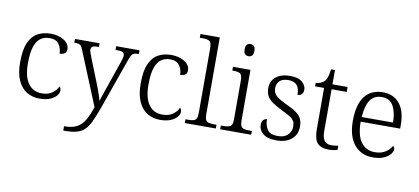

<svg xmlns="http://www.w3.org/2000/svg" viewBox="-85 -1067 3523 1614"><g transform="rotate(10 1677.0 -260.0)"><path d="M272 10Q211 10 163 -18.5Q115 -47 87 -108Q59 -169 59 -264Q59 -371 86.5 -432Q114 -493 162 -518.5Q210 -544 271 -544Q314 -544 351 -531Q388 -518 410 -494.5Q432 -471 432 -439Q432 -393 373 -392Q373 -437 349 -471.5Q325 -506 269 -506Q226 -506 193.5 -484Q161 -462 143 -409.5Q125 -357 125 -265Q125 -152 167 -94Q209 -36 283 -37Q337 -37 371 -61Q405 -85 421 -120Q434 -107 434 -86Q434 -66 416 -43.5Q398 -21 361.5 -5.5Q325 10 272 10Z M516 203Q587 203 628 179.5Q669 156 694 111Q719 66 741 1L555 -453Q546 -475 538.5 -486Q531 -497 518 -500.5Q505 -504 482 -504H479V-536H689V-504H676Q645 -504 633.5 -495.5Q622 -487 622 -468Q622 -455 641 -408L715 -222Q726 -196 737.5 -165Q749 -134 758.5 -105.5Q768 -77 773 -58Q781 -88 792.5 -120.5Q804 -153 817 -191L893 -412Q899 -429 903 -444Q907 -459 907 -468Q907 -486 894.5 -495Q882 -504 850 -504H831V-536H1030V-504H1026Q1003 -504 990 -499.5Q977 -495 968.5 -481.5Q960 -468 950 -440L796 -5Q769 70 746.5 118Q724 166 696 192.5Q668 219 627 229.5Q586 240 522 240H516Z M1301 10Q1240 10 1192 -18.5Q1144 -47 1116 -108Q1088 -169 1088 -264Q1088 -371 1115.5 -432Q1143 -493 1191 -518.5Q1239 -544 1300 -544Q1343 -544 1380 -531Q1417 -518 1439 -494.5Q1461 -471 1461 -439Q1461 -393 1402 -392Q1402 -437 1378 -471.5Q1354 -506 1298 -506Q1255 -506 1222.5 -484Q1190 -462 1172 -409.5Q1154 -357 1154 -265Q1154 -152 1196 -94Q1238 -36 1312 -37Q1366 -37 1400 -61Q1434 -85 1450 -120Q1463 -107 1463 -86Q1463 -66 1445 -43.5Q1427 -21 1390.5 -5.5Q1354 10 1301 10Z M1511 0V-32H1532Q1561 -32 1578.5 -36.5Q1596 -41 1604 -56.5Q1612 -72 1612 -105V-655Q1612 -705 1593.5 -716.5Q1575 -728 1537 -728H1511V-760H1676V-105Q1676 -72 1684 -56.5Q1692 -41 1709.5 -36.5Q1727 -32 1755 -32H1776V0Z M1941 -646Q1923 -646 1911 -657Q1899 -668 1899 -698Q1899 -728 1911 -739Q1923 -750 1941 -750Q1958 -750 1970 -739Q1982 -728 1982 -698Q1982 -668 1970 -657Q1958 -646 1941 -646ZM1813 0V-32H1833Q1876 -32 1894.5 -43Q1913 -54 1913 -102V-431Q1913 -481 1894.5 -492.5Q1876 -504 1838 -504H1828V-536H1977V-105Q1977 -72 1985 -56.5Q1993 -41 2010.5 -36.5Q2028 -32 2057 -32H2078V0Z M2296 10Q2217 10 2179.5 -21Q2142 -52 2142 -96Q2142 -127 2156.5 -139.5Q2171 -152 2186 -152Q2186 -98 2210 -63Q2234 -28 2299 -28Q2355 -28 2384.5 -57.5Q2414 -87 2414 -130Q2414 -155 2405 -172.5Q2396 -190 2372 -206.5Q2348 -223 2303 -244Q2248 -271 2214.5 -294Q2181 -317 2166 -344.5Q2151 -372 2151 -412Q2151 -474 2196 -509Q2241 -544 2316 -544Q2386 -544 2419 -514.5Q2452 -485 2452 -449Q2452 -426 2439.5 -412Q2427 -398 2403 -398Q2403 -455 2379 -481Q2355 -507 2308 -507Q2256 -507 2232 -482.5Q2208 -458 2208 -420Q2208 -378 2238.5 -353Q2269 -328 2333 -299Q2385 -275 2415 -252.5Q2445 -230 2457.5 -203Q2470 -176 2470 -140Q2470 -69 2422 -29.5Q2374 10 2296 10Z M2741 10Q2673 10 2643 -24Q2613 -58 2613 -143V-494H2536V-524Q2555 -524 2574 -531Q2593 -538 2607 -551Q2621 -565 2630 -590Q2639 -615 2643 -658H2677V-536H2806V-494H2677V-137Q2677 -80 2696.5 -55Q2716 -30 2754 -30Q2771 -30 2785 -31.5Q2799 -33 2815 -36V-1Q2801 4 2780.5 7Q2760 10 2741 10Z M3117 10Q3016 10 2957.5 -61.5Q2899 -133 2899 -263Q2899 -404 2953.5 -474Q3008 -544 3108 -544Q3198 -544 3250 -481Q3302 -418 3302 -299V-268H2965Q2966 -149 3008.5 -92.5Q3051 -36 3126 -36Q3180 -36 3215.5 -59Q3251 -82 3269 -114Q3275 -111 3279 -104Q3283 -97 3283 -87Q3283 -69 3265 -46Q3247 -23 3210 -6.5Q3173 10 3117 10ZM3234 -308Q3234 -396 3203.5 -449.5Q3173 -503 3106 -503Q3038 -503 3005 -451.5Q2972 -400 2967 -308Z"/></g></svg>

Font: Noto Serif Gurmukhi Light
Style: Regular
Weight: 300
Designer: Vaibhav Singh and the Monotype Design Team
Foundry: Monotype Imaging Inc.
Version: Version 2.004; ttfautohint (v1.8.4.7-5d5b)